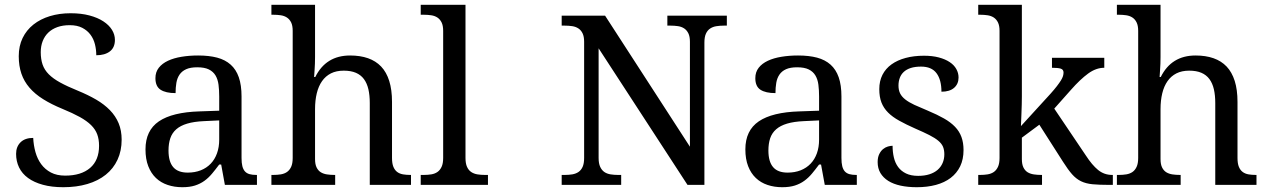

<svg xmlns="http://www.w3.org/2000/svg" viewBox="-20 -780 5349 810"><path d="M247.1 9.8Q198.2 9.8 160.9 -0.5Q123.5 -10.7 98.4 -29.1Q73.2 -47.4 60.5 -73.5Q47.9 -99.6 47.9 -130.9Q47.9 -161.1 66.7 -179.7Q85.4 -198.2 120.1 -198.2Q121.6 -167 129.6 -138.2Q137.7 -109.4 153.8 -87.4Q169.9 -65.4 194.8 -52.2Q219.7 -39.1 254.9 -39.1Q322.3 -39.1 360.1 -71.5Q397.9 -104 397.9 -165Q397.9 -192.4 390.1 -213.4Q382.3 -234.4 364.3 -252.2Q346.2 -270 316.7 -286.4Q287.1 -302.7 243.2 -320.8Q196.8 -339.8 162.1 -361.6Q127.4 -383.3 104.5 -409.9Q81.5 -436.5 70.3 -469.2Q59.1 -502 59.1 -543Q59.1 -585.9 75.4 -619.6Q91.8 -653.3 121.1 -676.5Q150.4 -699.7 190.4 -711.9Q230.5 -724.1 277.8 -724.1Q322.8 -724.1 357.4 -714.8Q392.1 -705.6 416 -689.9Q439.9 -674.3 452.4 -654.1Q464.8 -633.8 464.8 -611.8Q464.8 -579.6 443.6 -563.2Q422.4 -546.9 386.2 -546.9Q386.2 -570.3 380.6 -593Q375 -615.7 361.8 -633.5Q348.6 -651.4 327.1 -662.6Q305.7 -673.8 273.9 -673.8Q245.1 -673.8 222.4 -665.8Q199.7 -657.7 184.1 -642.8Q168.5 -627.9 160.2 -606.9Q151.9 -585.9 151.9 -560.1Q151.9 -530.3 159.7 -507.6Q167.5 -484.9 185.8 -466.6Q204.1 -448.2 233.9 -431.9Q263.7 -415.5 307.1 -397.9Q351.1 -379.9 385.5 -359.9Q419.9 -339.8 443.8 -315.2Q467.8 -290.5 480.5 -260Q493.2 -229.5 493.2 -190.9Q493.2 -143.6 475.8 -106.2Q458.5 -68.8 426.3 -43Q394 -17.1 348.6 -3.7Q303.2 9.8 247.1 9.8Z M690.9 -145Q690.9 -98.1 710.7 -75Q730.5 -51.8 772 -51.8Q802.2 -51.8 826.9 -61.5Q851.6 -71.3 868.9 -89.4Q886.2 -107.4 895.5 -133.3Q904.8 -159.2 904.8 -190.9V-272L840.8 -269Q798.3 -267.1 769.8 -258.5Q741.2 -250 723.6 -234.6Q706.1 -219.2 698.5 -196.8Q690.9 -174.3 690.9 -145ZM812 -496.1Q783.2 -496.1 765.4 -488Q747.6 -480 737.5 -465.3Q727.5 -450.7 724.1 -430.7Q720.7 -410.6 720.7 -387.2Q679.2 -387.2 657.5 -401.4Q635.7 -415.5 635.7 -450.2Q635.7 -476.1 649.9 -494.1Q664.1 -512.2 688.7 -523.7Q713.4 -535.2 746.1 -540.5Q778.8 -545.9 815.9 -545.9Q861.8 -545.9 896 -536.9Q930.2 -527.8 953.1 -507.3Q976.1 -486.8 987.5 -453.9Q999 -420.9 999 -373V-113.8Q999 -92.8 1002.4 -79.1Q1005.9 -65.4 1013.2 -57.1Q1020.5 -48.8 1032.5 -45.4Q1044.4 -42 1061 -42H1064V0H928.7L913.1 -85.9H904.8Q889.2 -64.9 874.5 -47.4Q859.9 -29.8 842.3 -17.1Q824.7 -4.4 802.5 2.7Q780.3 9.8 749 9.8Q715.8 9.8 687.3 0.2Q658.7 -9.3 637.9 -29.1Q617.2 -48.8 605.5 -78.9Q593.8 -108.9 593.8 -149.9Q593.8 -229.5 650.4 -268.1Q707 -306.6 821.8 -310.1L904.8 -313V-373Q904.8 -399.9 901.9 -422.6Q898.9 -445.3 889.2 -461.7Q879.4 -478 861.1 -487.1Q842.8 -496.1 812 -496.1Z M1394 -42V0H1125V-42H1132.8Q1149.9 -42 1164.8 -44.4Q1179.7 -46.9 1190.7 -54.4Q1201.7 -62 1208.3 -76.2Q1214.8 -90.3 1214.8 -113.8V-649.9Q1214.8 -671.9 1208.3 -685.3Q1201.7 -698.7 1190.4 -706.1Q1179.2 -713.4 1164.3 -715.6Q1149.4 -717.8 1132.8 -717.8H1125V-759.8H1309.1V-540Q1309.1 -526.4 1308.6 -511.5Q1308.1 -496.6 1307.1 -483.9Q1306.2 -469.2 1305.2 -455.1H1310.1Q1355 -545.9 1457 -545.9Q1499.5 -545.9 1532.5 -534.4Q1565.4 -522.9 1587.9 -499.3Q1610.4 -475.6 1622.1 -438.5Q1633.8 -401.4 1633.8 -350.1V-113.8Q1633.8 -90.3 1639.6 -76.2Q1645.5 -62 1655.8 -54.4Q1666 -46.9 1680.2 -44.4Q1694.3 -42 1710.9 -42H1713.9V0H1540V-345.2Q1540 -377.9 1534.2 -403.3Q1528.3 -428.7 1515.4 -446.3Q1502.4 -463.9 1481.4 -472.9Q1460.4 -481.9 1430.2 -481.9Q1398.9 -481.9 1376.2 -470.5Q1353.5 -459 1338.6 -437.7Q1323.7 -416.5 1316.4 -386.5Q1309.1 -356.4 1309.1 -319.8V-108.9Q1309.1 -86.9 1315.7 -73.5Q1322.3 -60.1 1333.5 -53.2Q1344.7 -46.4 1359.6 -44.2Q1374.5 -42 1391.1 -42Z M1767.6 -42Q1784.7 -42 1799.6 -44.4Q1814.5 -46.9 1825.4 -54.4Q1836.4 -62 1843 -76.2Q1849.6 -90.3 1849.6 -113.8V-649.9Q1849.6 -671.9 1843 -685.3Q1836.4 -698.7 1825.2 -706.1Q1814 -713.4 1799.1 -715.6Q1784.2 -717.8 1767.6 -717.8H1754.9V-759.8H1943.8V-113.8Q1943.8 -90.3 1950.2 -76.2Q1956.5 -62 1967.8 -54.4Q1979 -46.9 1993.9 -44.4Q2008.8 -42 2025.9 -42H2038.6V0H1754.9V-42Z M2880.4 0 2505.4 -576.2V-113.8Q2505.4 -90.3 2512 -76.2Q2518.6 -62 2529.5 -54.4Q2540.5 -46.9 2555.7 -44.4Q2570.8 -42 2587.4 -42H2600.6V0H2349.6V-42H2362.3Q2379.4 -42 2394.3 -44.4Q2409.2 -46.9 2420.4 -54.4Q2431.6 -62 2438 -76.2Q2444.3 -90.3 2444.3 -113.8V-604Q2444.3 -626 2437.7 -639.4Q2431.2 -652.8 2419.9 -660.2Q2408.7 -667.5 2393.8 -669.7Q2378.9 -671.9 2362.3 -671.9H2349.6V-713.9H2532.7L2890.6 -161.1V-604Q2890.6 -626 2884 -639.4Q2877.4 -652.8 2866.2 -660.2Q2855 -667.5 2840.1 -669.7Q2825.2 -671.9 2808.6 -671.9H2795.4V-713.9H3046.4V-671.9H3033.7Q3016.6 -671.9 3001.7 -669.4Q2986.8 -667 2975.6 -659.4Q2964.4 -651.9 2958 -637.7Q2951.7 -623.5 2951.7 -600.1V0Z M3221.7 -145Q3221.7 -98.1 3241.5 -75Q3261.2 -51.8 3302.7 -51.8Q3333 -51.8 3357.7 -61.5Q3382.3 -71.3 3399.7 -89.4Q3417 -107.4 3426.3 -133.3Q3435.5 -159.2 3435.5 -190.9V-272L3371.6 -269Q3329.1 -267.1 3300.5 -258.5Q3272 -250 3254.4 -234.6Q3236.8 -219.2 3229.2 -196.8Q3221.7 -174.3 3221.7 -145ZM3342.8 -496.1Q3314 -496.1 3296.1 -488Q3278.3 -480 3268.3 -465.3Q3258.3 -450.7 3254.9 -430.7Q3251.5 -410.6 3251.5 -387.2Q3210 -387.2 3188.2 -401.4Q3166.5 -415.5 3166.5 -450.2Q3166.5 -476.1 3180.7 -494.1Q3194.8 -512.2 3219.5 -523.7Q3244.1 -535.2 3276.9 -540.5Q3309.6 -545.9 3346.7 -545.9Q3392.6 -545.9 3426.8 -536.9Q3460.9 -527.8 3483.9 -507.3Q3506.8 -486.8 3518.3 -453.9Q3529.8 -420.9 3529.8 -373V-113.8Q3529.8 -92.8 3533.2 -79.1Q3536.6 -65.4 3543.9 -57.1Q3551.3 -48.8 3563.2 -45.4Q3575.2 -42 3591.8 -42H3594.7V0H3459.5L3443.8 -85.9H3435.5Q3419.9 -64.9 3405.3 -47.4Q3390.6 -29.8 3373 -17.1Q3355.5 -4.4 3333.3 2.7Q3311 9.8 3279.8 9.8Q3246.6 9.8 3218 0.2Q3189.5 -9.3 3168.7 -29.1Q3147.9 -48.8 3136.2 -78.9Q3124.5 -108.9 3124.5 -149.9Q3124.5 -229.5 3181.2 -268.1Q3237.8 -306.6 3352.5 -310.1L3435.5 -313V-373Q3435.5 -399.9 3432.6 -422.6Q3429.7 -445.3 3419.9 -461.7Q3410.2 -478 3391.8 -487.1Q3373.5 -496.1 3342.8 -496.1Z M3847.7 9.8Q3810.1 9.8 3779.5 3.2Q3749 -3.4 3727.5 -16.8Q3706.1 -30.3 3694.3 -50Q3682.6 -69.8 3682.6 -96.2Q3682.6 -116.2 3689.2 -129.6Q3695.8 -143.1 3705.3 -150.9Q3714.8 -158.7 3725.8 -161.9Q3736.8 -165 3745.6 -165Q3745.6 -138.7 3751 -115.7Q3756.3 -92.8 3769 -75.4Q3781.7 -58.1 3802.5 -48.1Q3823.2 -38.1 3853.5 -38.1Q3880.4 -38.1 3900.9 -44.7Q3921.4 -51.3 3935.3 -63.2Q3949.2 -75.2 3956.5 -92Q3963.9 -108.9 3963.9 -128.9Q3963.9 -147.5 3958.3 -160.9Q3952.6 -174.3 3938.7 -186Q3924.8 -197.8 3900.9 -210Q3877 -222.2 3840.8 -237.8Q3802.2 -254.9 3773.7 -270.8Q3745.1 -286.6 3726.6 -305.2Q3708 -323.7 3698.7 -347.4Q3689.5 -371.1 3689.5 -403.8Q3689.5 -438 3702.9 -464.4Q3716.3 -490.7 3741.2 -508.5Q3766.1 -526.4 3800.8 -535.6Q3835.4 -544.9 3877.9 -544.9Q3913.6 -544.9 3940.9 -537.6Q3968.3 -530.3 3986.8 -517.8Q4005.4 -505.4 4014.6 -488.5Q4023.9 -471.7 4023.9 -453.1Q4023.9 -425.8 4005.1 -409.4Q3986.3 -393.1 3951.7 -393.1Q3951.7 -443.4 3930.9 -471.2Q3910.2 -499 3865.7 -499Q3840.3 -499 3822.3 -493.2Q3804.2 -487.3 3792.7 -476.6Q3781.2 -465.8 3775.9 -451.2Q3770.5 -436.5 3770.5 -418.9Q3770.5 -399.9 3777.3 -386Q3784.2 -372.1 3799.1 -360.4Q3814 -348.6 3837.6 -337.6Q3861.3 -326.7 3894.5 -313Q3934.1 -296.4 3962.4 -280.3Q3990.7 -264.2 4009 -245.1Q4027.3 -226.1 4036.1 -202.1Q4044.9 -178.2 4044.9 -147Q4044.9 -107.9 4030.8 -78.6Q4016.6 -49.3 3990.7 -29.5Q3964.8 -9.8 3928.5 0Q3892.1 9.8 3847.7 9.8Z M4427.7 -321.8 4561 -124Q4586.9 -84 4612.5 -63Q4638.2 -42 4671.9 -42H4674.8V0H4660.6Q4617.2 0 4589.1 -2.7Q4561 -5.4 4540.5 -15.4Q4520 -25.4 4502.9 -44.7Q4485.8 -64 4464.8 -97.2L4364.7 -253.9L4291 -199.2V-108.9Q4291 -86.9 4297.6 -73.5Q4304.2 -60.1 4315.4 -53.2Q4326.7 -46.4 4341.6 -44.2Q4356.4 -42 4373 -42H4376V0H4106.9V-42H4114.7Q4131.8 -42 4146.7 -44.4Q4161.6 -46.9 4172.6 -54.4Q4183.6 -62 4190.2 -76.2Q4196.8 -90.3 4196.8 -113.8V-649.9Q4196.8 -671.9 4190.2 -685.3Q4183.6 -698.7 4172.4 -706.1Q4161.1 -713.4 4146.2 -715.6Q4131.3 -717.8 4114.7 -717.8H4106.9V-759.8H4291V-374Q4291 -360.4 4290.5 -339.1Q4290 -317.9 4289.1 -297.4Q4288.1 -273.9 4287.1 -248L4412.1 -384.8Q4428.2 -402.8 4438.7 -416.5Q4449.2 -430.2 4455.6 -440.4Q4461.9 -450.7 4464.4 -458.7Q4466.8 -466.8 4466.8 -474.1Q4466.8 -486.8 4454.8 -490.5Q4442.9 -494.1 4418 -494.1V-536.1H4638.7V-494.1Q4604 -494.1 4570.6 -469.7Q4537.1 -445.3 4498 -400.9Z M4960.9 -42V0H4691.9V-42H4699.7Q4716.8 -42 4731.7 -44.4Q4746.6 -46.9 4757.6 -54.4Q4768.6 -62 4775.1 -76.2Q4781.7 -90.3 4781.7 -113.8V-649.9Q4781.7 -671.9 4775.1 -685.3Q4768.6 -698.7 4757.3 -706.1Q4746.1 -713.4 4731.2 -715.6Q4716.3 -717.8 4699.7 -717.8H4691.9V-759.8H4876V-540Q4876 -526.4 4875.5 -511.5Q4875 -496.6 4874 -483.9Q4873 -469.2 4872.1 -455.1H4877Q4921.9 -545.9 5023.9 -545.9Q5066.4 -545.9 5099.4 -534.4Q5132.3 -522.9 5154.8 -499.3Q5177.2 -475.6 5189 -438.5Q5200.7 -401.4 5200.7 -350.1V-113.8Q5200.7 -90.3 5206.5 -76.2Q5212.4 -62 5222.7 -54.4Q5232.9 -46.9 5247.1 -44.4Q5261.2 -42 5277.8 -42H5280.8V0H5106.9V-345.2Q5106.9 -377.9 5101.1 -403.3Q5095.2 -428.7 5082.3 -446.3Q5069.3 -463.9 5048.3 -472.9Q5027.3 -481.9 4997.1 -481.9Q4965.8 -481.9 4943.1 -470.5Q4920.4 -459 4905.5 -437.7Q4890.6 -416.5 4883.3 -386.5Q4876 -356.4 4876 -319.8V-108.9Q4876 -86.9 4882.6 -73.5Q4889.2 -60.1 4900.4 -53.2Q4911.6 -46.4 4926.5 -44.2Q4941.4 -42 4958 -42Z"/></svg>

Font: Sahl Naskh
Style: Regular
Weight: 400
Designer: Pascal Zoghbi
Version: Version 1.001